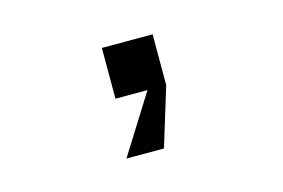

<svg xmlns="http://www.w3.org/2000/svg" viewBox="-51 -227 701 475"><g transform="rotate(-15 300.0 10.0)"><path d="M235 -130V0H317L223 150H319L365 0V-130Z"/></g></svg>

Font: Fliege Mono Light
Style: Regular
Weight: 300
Version: Version 0.020;Glyphs 3.3 (3306)